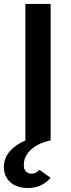

<svg xmlns="http://www.w3.org/2000/svg" viewBox="-43 -720 366 984"><path d="M98.5 243.5Q43.5 243.5 10.2 214Q-23 184.5 -23 136Q-23 91 6.5 56.2Q36 21.5 87 0V-700H216.5V0Q180 6.5 148.8 23.5Q117.5 40.5 98.2 66.5Q79 92.5 79 125Q79 149 90.5 159.5Q102 170 117 170Q133 170 142.5 164Q152 158 158.5 150L217 191.5Q207.5 202 192 214.2Q176.5 226.5 153.2 235Q130 243.5 98.5 243.5Z"/></svg>

Font: Undotted
Style: Bold
Weight: 700
Designer: Delve Withrington, Dave Bailey, Thomas Jockin
Foundry: Delve Fonts LLC
Version: Version 4.000